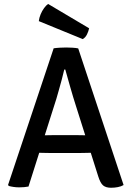

<svg xmlns="http://www.w3.org/2000/svg" viewBox="-20 -922 652 950"><path d="M245.5 -683Q258 -685 276.2 -686Q294.5 -687 307.5 -687Q320 -687 338 -686Q356 -685 367 -682.5L591.5 -6.5Q580 0.5 563.2 3.8Q546.5 7 529.5 7Q504 7 490.2 -4.5Q476.5 -16 466 -49.5L356 -397Q342 -440.5 328 -489.5Q314 -538.5 303 -578H298Q293 -555.5 285.8 -529Q278.5 -502.5 271.5 -477.2Q264.5 -452 259 -433.5L121 1Q111 3 99.2 4Q87.5 5 75 5Q61 5 47.2 3Q33.5 1 23 -2L20 -7.5ZM232 -165Q227.5 -165 213.2 -165.2Q199 -165.5 184.8 -165.8Q170.5 -166 165.5 -166H116L149 -252.5H192.5Q197.5 -252.5 210 -252.8Q222.5 -253 235.2 -253.2Q248 -253.5 252.5 -253.5H352Q357 -253.5 369.5 -253.2Q382 -253 395.2 -252.8Q408.5 -252.5 413 -252.5H458L486.5 -166H437Q432 -166 417.5 -165.8Q403 -165.5 388.8 -165.2Q374.5 -165 369.5 -165ZM218 -902.5Q208 -895.5 198 -881.8Q188 -868 181 -851.2Q174 -834.5 172 -817.5L389.5 -728.5Q403 -736.5 410.5 -752Q418 -767.5 421 -782Z"/></svg>

Font: Signika
Style: Regular
Weight: 400
Designer: Anna Giedry
Foundry: Anna Giedry
Version: Version 2.001